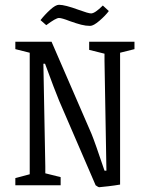

<svg xmlns="http://www.w3.org/2000/svg" viewBox="-20 -773 613 801"><path d="M379 0 227 -352Q209 -395 168 -507H161L169 -79V-50L233 -34V0H44V-30L104 -46V-553L44 -568V-599H195L362 -214Q376 -180 416 -61H424L416 -519V-549L352 -565V-599H541V-568L481 -553V-3Q458 1 432 4Q406 7 394 8Q390 8 379 0ZM271 -685Q238 -698 226 -698Q213 -698 173 -668L149 -689Q167 -712 189.5 -732.5Q212 -753 226 -753Q251 -753 308 -732Q349 -717 360 -717Q376 -717 409 -750L434 -727Q420 -708 395 -686.5Q370 -665 356 -665Q338 -665 318.5 -670Q299 -675 271 -685Z"/></svg>

Font: Grenze Light
Style: Regular
Weight: 300
Designer: Renata Polastri
Foundry: Omnibus-Type
Version: Version 1.002; ttfautohint (v1.8)